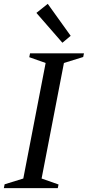

<svg xmlns="http://www.w3.org/2000/svg" viewBox="-40 -977 456 997"><path d="M-20 0 -16 -20 81 -50 197 -650 112 -680 116 -700H396L392 -681L292 -650L176 -50L264 -19L260 0ZM284 -755 149 -910 208 -957 327 -791Z"/></svg>

Font: Wittgenstein-Italic Regular
Style: Italic
Weight: 400
Italic angle: -11°
Designer: Jörg Drees
Foundry: Jörg Drees
Version: Version 1.000; ttfautohint (v1.8.4.7-5d5b)